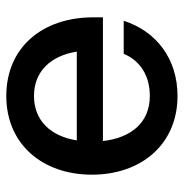

<svg xmlns="http://www.w3.org/2000/svg" viewBox="-7 -565 584 610"><g transform="rotate(-90 285.0 -260.0)"><path d="M285 12C404 12 491 -56 524 -159H419C397 -106 349 -76 285 -76C201 -76 152 -135 142 -225H535V-255C535 -418 439 -532 285 -532C131 -532 35 -416 35 -260C35 -104 131 12 285 12ZM144 -308C157 -390 206 -444 285 -444C364 -444 413 -390 426 -308Z"/></g></svg>

Font: Aspekta 500
Style: Regular
Weight: 500
Designer: Ivo Dolenc
Version: Version 2.100